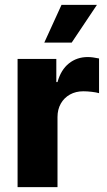

<svg xmlns="http://www.w3.org/2000/svg" viewBox="-20 -774 443 794"><path d="M52.7 -530.3H212.9V-434.6H217.8Q231.9 -485.4 264.9 -511.7Q297.9 -538.1 342.8 -538.1Q362.3 -538.1 389.6 -532.2V-388.7Q378.4 -392.1 359.4 -394.3Q340.3 -396.5 324.2 -396.5Q293.5 -396.5 269.3 -383.1Q245.1 -369.6 231.4 -345.5Q217.8 -321.3 217.8 -290V0H52.7ZM234.4 -753.9H380.9L276.4 -597.7H163.1Z"/></svg>

Font: Pretendard GOV ExtraBold
Style: Regular
Weight: 800
Designer: Base glyphs from Inter by Rasmus Andersson; Hangeul glyphs from Noto Sans CJK(Source Han Sans) by Jang Soo-young and Kan
Foundry: Kil Hyung-jin
Version: Version 1.309